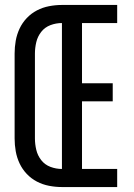

<svg xmlns="http://www.w3.org/2000/svg" viewBox="-20 -755 540 775"><path d="M230 0V-735H453V-662H311V-419H435V-346H311V-73H453V0ZM230 0Q204 0 178 -5Q152 -10 129 -22Q106 -34 88 -53Q70 -72 59 -95.5Q48 -119 43.5 -144.5Q39 -170 39 -196V-539Q39 -565 43.5 -590.5Q48 -616 59 -639.5Q70 -663 88 -682Q106 -701 129 -713Q152 -725 178 -730Q204 -735 230 -735V-662Q206 -662 183.5 -653.5Q161 -645 146.5 -626.5Q132 -608 126.5 -585Q121 -562 121 -539V-196Q121 -173 126.5 -150Q132 -127 146.5 -108.5Q161 -90 183.5 -81.5Q206 -73 230 -73Z"/></svg>

Font: Iosevka Medium
Style: Regular
Weight: 500
Monospace: yes
Designer: Belleve Invis
Foundry: Belleve Invis
Version: Version 32.5.0; ttfautohint (v1.8.4)